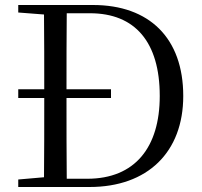

<svg xmlns="http://www.w3.org/2000/svg" viewBox="-20 -748 810 768"><path d="M424 -356V-391H246C246 -497 246 -597 247 -695H340C520 -695 619 -580 619 -364C619 -159 520 -33 329 -33H247C246 -133 246 -236 246 -356ZM53 -698 156 -690C157 -593 157 -494 157 -391H53V-356H157C157 -238 157 -137 156 -39L53 -30V0H338C571 0 713 -140 713 -364C713 -596 577 -728 352 -728H53Z"/></svg>

Font: Noto Serif CJK KR
Style: Regular
Weight: 400
Designer: Ryoko NISHIZUKA 西塚涼子 (kana & ideographs); Frank Grießhammer (Latin, Greek & Cyrillic); Wenlong ZHANG 张文龙 (bopomofo); San
Foundry: Adobe
Version: Version 2.001;hotconv 1.1.0;makeotfexe 2.6.0